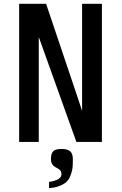

<svg xmlns="http://www.w3.org/2000/svg" viewBox="-20 -745 640 1008"><path d="M80.5 -725H222L374.5 -272.5L411 -163V-725H515V0H381L183.5 -551V0H80.5ZM287.5 194.5Q294.5 189.5 298.5 184Q302.5 178.5 302.5 169.5Q302.5 160 298.8 153.2Q295 146.5 286 141Q278 136.5 268.8 131.2Q259.5 126 253.5 116.2Q247.5 106.5 247.5 89.5Q247.5 61 259.5 49Q271.5 37 302.5 37Q334.5 37 348.5 49.5Q362.5 62 362.5 91Q362.5 120 360.8 135.5Q359 151 353.5 167Q348 183 342.8 192.2Q337.5 201.5 329 210Q315 223 285 234Q274.5 237.5 260.2 240Q246 242.5 237.5 242.5V210Q251 208.5 266.2 203.8Q281.5 199 287.5 194.5Z"/></svg>

Font: JuliaMono Medium
Style: Regular
Weight: 500
Monospace: yes
Designer: cormullion
Foundry: corm
Version: Version 0.054; ttfautohint (v1.8.4)